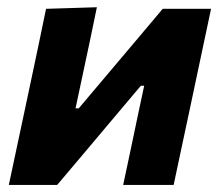

<svg xmlns="http://www.w3.org/2000/svg" viewBox="-20 -524 623 544"><path d="M5 0Q16.5 -53.5 27 -103.5Q37.5 -153.5 51 -216L61.5 -265.5Q77 -340 88.5 -393Q99.5 -445.5 110.5 -499L254.5 -503.5Q244.5 -455.5 235 -409.5Q225 -363.5 211.5 -299L194 -217H203L309.5 -343Q341 -380.5 374.5 -420Q408 -459.5 441 -499H578Q566.5 -445 555.5 -393Q544.5 -341 528.5 -265.5L518 -216Q504.5 -153.5 494 -103.5Q483.5 -53 472 0H329Q339.5 -50.5 349.5 -96.5Q359 -142 371 -199L388.5 -281H379L277 -160Q243.5 -120.5 209.8 -80.2Q176 -40 142 0Z"/></svg>

Font: Heraclito
Style: Bold Italic
Weight: 700
Italic angle: -12°
Designer: Kostas Bartsokas (font) & Cristiano Sobral (main changes)
Foundry: Kostas Bartsokas (font) & Cristiano Sobral (main changes)
Version: Version 1.00;July 8, 2020;FontCreator 13.0.0.2655 64-bit